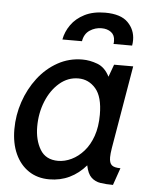

<svg xmlns="http://www.w3.org/2000/svg" viewBox="-52 -747 643 801"><g transform="rotate(5 270.0 -346.5)"><path d="M184 10Q134 10 97.5 -14.5Q61 -39 41 -83Q21 -127 21 -186Q21 -245 40 -301Q59 -357 93.5 -402Q128 -447 175.5 -473.5Q223 -500 279 -500Q310 -500 342 -488Q374 -476 393 -438L412 -490H492L433 -143Q431 -131 430 -121Q429 -111 429 -104Q429 -80 439.5 -71Q450 -62 476 -62L451 10Q422 10 399 6.5Q376 3 360 -12Q344 -27 337 -62Q307 -27 268.5 -8.5Q230 10 184 10ZM214 -70Q242 -70 270 -83.5Q298 -97 321 -123Q344 -149 357.5 -187.5Q371 -226 371 -277Q371 -352 341.5 -386Q312 -420 269 -420Q225 -420 190 -390Q155 -360 135 -311Q115 -262 115 -205Q115 -149 138.5 -109.5Q162 -70 214 -70ZM356 -703Q422 -703 452 -672.5Q482 -642 482 -599Q482 -593 481.5 -587.5Q481 -582 480 -576H402Q403 -579 403 -582.5Q403 -586 403 -589Q403 -613 387 -625Q371 -637 347 -637Q320 -637 297.5 -622Q275 -607 270 -576H188Q194 -609 214.5 -638Q235 -667 270.5 -685Q306 -703 356 -703Z"/></g></svg>

Font: Cabin VF Beta
Style: Italic
Weight: 400
Italic angle: -7°
Designer: Pablo Impallari
Foundry: Pablo Impallari. http://www.impallari.com Igino Marini. http://www.ikern.com
Version: Version 2.300